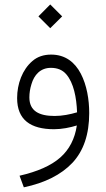

<svg xmlns="http://www.w3.org/2000/svg" viewBox="-20 -569 470 849"><path d="M149.9 -496.6 202.1 -444.3 254.9 -496.6 202.1 -549.3ZM374.5 -68.8C374.5 -128.9 363.8 -192.4 337.4 -243.2C311 -293.9 268.6 -327.6 206.1 -327.6C173.3 -327.6 145.5 -318.4 123.5 -299.3C78.6 -261.2 55.7 -197.8 55.7 -135.3C55.7 -39.1 115.2 2.4 219.2 2.4C252.9 2.4 290 -4.9 319.8 -14.2C311 44.9 286.6 92.3 246.1 127.9C205.6 163.6 145.5 189.9 66.4 208L85.4 259.3C178.7 239.7 250.5 203.6 300.3 150.9C349.6 98.1 374.5 24.9 374.5 -68.8ZM221.7 -56.2C152.8 -56.2 109.9 -78.1 109.9 -138.2C109.9 -157.2 112.8 -176.8 119.1 -196.8C130.9 -237.3 158.2 -269 205.1 -269C233.9 -269 256.3 -259.8 272.9 -240.7C305.7 -202.6 318.4 -138.2 320.8 -72.3C289.6 -63 254.9 -56.2 221.7 -56.2Z"/></svg>

Font: Vazirmatn ExtraLight
Style: Regular
Weight: 200
Designer: Saber Rastikerdar
Foundry: Saber Rastikerdar
Version: Version 33.003